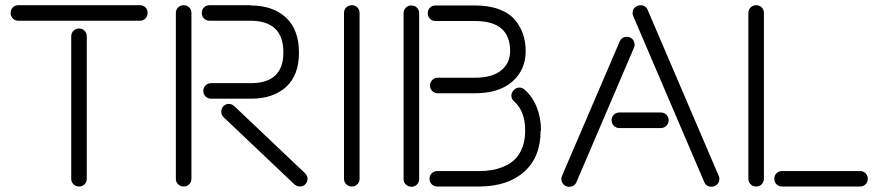

<svg xmlns="http://www.w3.org/2000/svg" viewBox="-20 -690 3381 741"><path d="M50.8 -669.9H520Q532.7 -669.9 541.3 -661.4Q549.8 -652.8 549.8 -640.1Q549.8 -627.4 541.3 -618.7Q532.7 -609.9 520 -609.9H50.8Q38.1 -609.9 29.5 -618.7Q21 -627.4 21 -640.1Q21 -652.8 29.5 -661.4Q38.1 -669.9 50.8 -669.9ZM254.9 0V-549.8Q254.9 -562.5 263.7 -571.3Q272.5 -580.1 285.2 -580.1Q297.9 -580.1 306.4 -571.3Q314.9 -562.5 314.9 -549.8V0Q314.9 12.7 306.4 21.2Q297.9 29.8 285.2 29.8Q272.5 29.8 263.7 21.2Q254.9 12.7 254.9 0Z M658.7 0V-640.1Q658.7 -652.8 667.5 -661.4Q676.3 -669.9 689 -669.9Q701.7 -669.9 710.2 -661.4Q718.8 -652.8 718.8 -640.1V0Q718.8 12.7 710.2 21.2Q701.7 29.8 689 29.8Q676.3 29.8 667.5 21.2Q658.7 12.7 658.7 0ZM946.8 -669.9V-668.9Q1033.2 -668.9 1083.5 -622.3Q1133.8 -575.7 1133.8 -486.8Q1133.8 -399.4 1083.7 -354.2Q1033.7 -309.1 948.7 -309.1H794.9Q782.2 -309.1 773.4 -317.6Q764.6 -326.2 764.6 -338.9Q764.6 -351.6 773.4 -360.4Q782.2 -369.1 794.9 -369.1H948.7Q1073.7 -369.1 1073.7 -487.8Q1073.7 -609.9 946.8 -609.9H788.6Q775.9 -609.9 767.3 -618.7Q758.8 -627.4 758.8 -640.1Q758.8 -652.8 767.3 -661.4Q775.9 -669.9 788.6 -669.9ZM1116.7 22 842.8 -237.8Q834 -246.6 834 -258.8Q834 -270.5 841.8 -279.8Q851.1 -289.1 862.8 -289.1Q874 -289.1 883.8 -280.8L1157.7 -21Q1167 -11.7 1167 0Q1167 11.2 1158.7 21Q1149.9 29.8 1137.7 29.8Q1126 29.8 1116.7 22Z M1307.6 0V-640.1Q1307.6 -652.8 1316.4 -661.4Q1325.2 -669.9 1337.9 -669.9Q1350.6 -669.9 1359.1 -661.4Q1367.7 -652.8 1367.7 -640.1V0Q1367.7 12.7 1359.1 21.2Q1350.6 29.8 1337.9 29.8Q1325.2 29.8 1316.4 21.2Q1307.6 12.7 1307.6 0Z M1537.6 1V-639.2Q1537.6 -651.9 1546.4 -660.4Q1555.2 -668.9 1567.9 -668.9Q1580.6 -668.9 1589.1 -660.4Q1597.7 -651.9 1597.7 -639.2V1Q1597.7 13.7 1589.1 22.2Q1580.6 30.8 1567.9 30.8Q1555.2 30.8 1546.4 22.2Q1537.6 13.7 1537.6 1ZM1660.6 -668.9H1813.5Q1867.2 -668.9 1906.5 -654.1Q1945.8 -639.2 1967.3 -613.3Q1988.8 -587.4 1998.8 -557.6Q2008.8 -527.8 2008.8 -493.2Q2008.8 -420.4 1957.3 -375.2Q1905.8 -330.1 1813.5 -330.1H1669.4Q1656.7 -330.1 1648.2 -338.6Q1639.6 -347.2 1639.6 -359.9Q1639.6 -372.6 1648.2 -381.3Q1656.7 -390.1 1669.4 -390.1H1813.5Q1879.4 -390.1 1914.1 -418.2Q1948.7 -446.3 1948.7 -493.2Q1948.7 -608.9 1813.5 -608.9H1660.6Q1647.9 -608.9 1639.4 -617.7Q1630.9 -626.5 1630.9 -639.2Q1630.9 -651.9 1639.4 -660.4Q1647.9 -668.9 1660.6 -668.9ZM2006.8 -185.1V-186Q2006.8 -261.2 1964.8 -297.9Q1953.6 -307.6 1953.6 -320.8Q1953.6 -331.5 1961.4 -340.8Q1971.2 -352.1 1984.9 -352.1Q1995.1 -352.1 2004.4 -344.2Q2034.7 -317.9 2051.3 -276.9Q2067.9 -235.8 2067.9 -186L2066.4 -185.1Q2066.4 -83.5 2002.7 -26.9Q1939 29.8 1828.6 29.8H1667.5Q1654.8 29.8 1646.2 21.2Q1637.7 12.7 1637.7 0Q1637.7 -12.7 1646.2 -21.2Q1654.8 -29.8 1667.5 -29.8H1828.6Q1856 -29.8 1879.9 -33.9Q1903.8 -38.1 1927.7 -48.8Q1951.7 -59.6 1968.8 -76.7Q1985.8 -93.8 1996.3 -121.6Q2006.8 -149.4 2006.8 -185.1Z M2698.2 13.2 2424.3 -627Q2421.4 -632.8 2421.4 -639.2Q2421.4 -659.2 2439.5 -667Q2445.3 -669.9 2451.2 -669.9Q2471.7 -669.9 2479.5 -651.9L2753.4 -12.2Q2756.3 -6.3 2756.3 0Q2756.3 20 2738.3 27.8Q2732.4 30.8 2726.6 30.8Q2706.1 30.8 2698.2 13.2ZM2149.4 -12.2 2371.6 -529.8Q2379.4 -547.9 2399.4 -547.9Q2412.6 -547.9 2420.9 -538.8Q2429.2 -529.8 2429.2 -518.1Q2429.2 -510.7 2426.3 -504.9L2204.6 13.2Q2196.8 30.8 2176.3 30.8Q2163.1 30.8 2154.8 21.7Q2146.5 12.7 2146.5 1Q2146.5 -6.3 2149.4 -12.2ZM2370.6 -255.9H2530.3Q2543 -255.9 2551.8 -247.3Q2560.5 -238.8 2560.5 -226.1Q2560.5 -213.4 2551.8 -204.6Q2543 -195.8 2530.3 -195.8H2370.6Q2357.9 -195.8 2349.1 -204.6Q2340.3 -213.4 2340.3 -226.1Q2340.3 -238.8 2349.1 -247.3Q2357.9 -255.9 2370.6 -255.9Z M2868.2 0V-640.1Q2868.2 -652.8 2877 -661.4Q2885.7 -669.9 2898.4 -669.9Q2911.1 -669.9 2919.7 -661.4Q2928.2 -652.8 2928.2 -640.1V0Q2928.2 12.7 2919.7 21.2Q2911.1 29.8 2898.4 29.8Q2885.7 29.8 2877 21.2Q2868.2 12.7 2868.2 0ZM2998 -29.8H3299.3Q3312 -29.8 3320.6 -21.2Q3329.1 -12.7 3329.1 0Q3329.1 12.7 3320.6 21.2Q3312 29.8 3299.3 29.8H2998Q2985.4 29.8 2976.8 21.2Q2968.3 12.7 2968.3 0Q2968.3 -12.7 2976.8 -21.2Q2985.4 -29.8 2998 -29.8Z"/></svg>

Font: Beon
Style: Regular
Weight: 400
Designer: BSozoo
Foundry: BSozoo
Version: Version 1.001;PS 001.001;hotconv 1.0.70;makeotf.lib2.5.58329